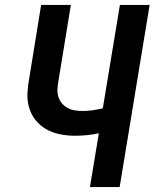

<svg xmlns="http://www.w3.org/2000/svg" viewBox="-20 -755 640 775"><path d="M343 0 379 -217Q355 -212 331 -209.5Q307 -207 283 -207Q252 -207 222 -213Q192 -219 166.5 -233.5Q141 -248 123 -271Q105 -294 97 -322.5Q89 -351 91 -382.5Q93 -414 99 -445L146 -735H266L216 -429Q213 -412 212 -396Q211 -380 215.5 -365Q220 -350 229.5 -338.5Q239 -327 252.5 -319.5Q266 -312 282 -309.5Q298 -307 314 -307Q334 -307 354.5 -310Q375 -313 395 -318L464 -735H584L463 0Z"/></svg>

Font: Iosevka SS04 Extended
Style: Bold Italic
Weight: 700
Width: 7
Italic angle: -9°
Monospace: yes
Designer: Belleve Invis
Foundry: Belleve Invis
Version: Version 19.0.0; ttfautohint (v1.8.4)